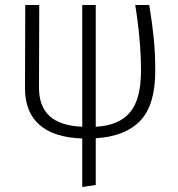

<svg xmlns="http://www.w3.org/2000/svg" viewBox="-20 -543 714 768"><path d="M363 10V197L309 205V11Q195 7 137.5 -44Q80 -95 80 -190L81 -523H137L136 -192Q136 -118 178 -79Q220 -40 309 -36V-523H363V-36Q456 -41 500 -93.5Q544 -146 544 -260Q544 -379 521 -523H577Q589 -450 595 -390Q601 -330 601 -259Q601 -122 540.5 -59.5Q480 3 363 10Z"/></svg>

Font: Fira Sans Condensed Light
Style: Regular
Weight: 300
Width: 3
Designer: bBox Type GmbH & Carrois Corporate GbR & Edenspiekermann AG
Foundry: bBox Type GmbH & Carrois Corporate GbR & Edenspiekermann AG
Version: Version 4.301